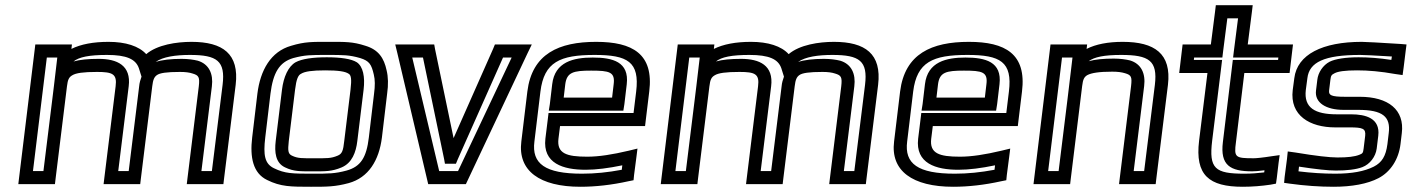

<svg xmlns="http://www.w3.org/2000/svg" viewBox="-20 -679 5397 734"><path d="M712 -519C655 -519 581 -508 539 -472C511 -503 460 -519 395 -519C337 -519 289 -510 253 -492L255 -509H230H140H115L112 -484L53 0L50 25H75H165H190L193 0L236 -349C239 -375 244 -384 256 -391C270 -400 299 -404 351 -404C411 -404 428 -396 422 -349L379 0L376 25H401H491H516L519 0L562 -349C565 -375 570 -385 580 -392C591 -400 617 -404 668 -404C689 -404 704 -402 716 -398C740 -391 744 -384 740 -349L697 0L694 25H719H809H834L837 0L881 -355C895 -473 832 -519 712 -519ZM186 -349 180 -300 146 -25H106L159 -459H199L195 -425L186 -349ZM521 -386C517 -375 513 -362 512 -349L472 -25H432L472 -349C482 -429 428 -454 357 -454C318 -454 285 -451 261 -444C282 -461 321 -469 389 -469C464 -469 499 -453 511 -418L521 -386ZM706 -469C810 -469 842 -446 831 -355L790 -25H750L790 -349C796 -397 779 -434 736 -447C720 -451 698 -454 674 -454C633 -454 598 -450 575 -442C602 -462 652 -469 706 -469Z M1460 -321C1465 -355 1464 -386 1458 -410C1448 -457 1427 -489 1377 -504C1328 -520 1299 -519 1237 -519C1174 -519 1146 -520 1093 -504C1015 -482 975 -410 964 -321L944 -153C935 -78 947 -17 1001 9C1053 35 1092 35 1169 35C1230 35 1261 35 1313 21C1389 0 1429 -66 1440 -153L1460 -321ZM1410 -321 1390 -153C1381 -77 1359 -42 1305 -27C1261 -15 1236 -15 1175 -15C1098 -15 1070 -15 1027 -36C992 -53 986 -86 994 -153L1014 -321C1024 -400 1047 -441 1101 -457C1146 -469 1167 -469 1231 -469C1294 -469 1315 -469 1357 -457C1392 -446 1400 -433 1409 -394C1414 -374 1414 -351 1410 -321ZM1296 -140C1292 -103 1288 -91 1271 -84C1245 -73 1230 -74 1182 -74C1134 -74 1119 -73 1096 -84C1081 -91 1080 -103 1084 -140L1108 -336C1113 -377 1120 -392 1131 -397C1145 -406 1174 -410 1223 -410C1273 -410 1300 -406 1313 -397C1322 -392 1325 -377 1320 -336L1296 -140ZM1346 -140 1370 -336C1376 -385 1368 -425 1344 -441C1323 -454 1283 -460 1229 -460C1176 -460 1134 -454 1110 -441C1082 -425 1064 -385 1058 -336L1034 -140C1029 -97 1033 -56 1070 -39C1103 -23 1129 -24 1176 -24C1223 -24 1248 -23 1286 -39C1326 -56 1341 -97 1346 -140Z M1977 -509H1890H1872L1865 -492L1714 -151L1643 -492L1640 -509H1621H1526H1491L1499 -476L1613 8L1617 25H1635H1743H1761L1769 8L1997 -476L2013 -509H1977ZM1936 -459 1731 -25H1659L1556 -459H1597L1678 -70L1681 -53H1700H1705H1723L1730 -70L1903 -459H1936Z M2259 -519C2117 -519 2014 -474 1996 -329L1973 -138C1959 -26 2043 35 2199 35C2257 35 2319 28 2382 14L2402 10L2404 -10L2413 -79L2417 -111L2384 -103C2321 -88 2269 -80 2225 -80C2146 -80 2108 -92 2115 -149L2121 -197H2421H2446L2449 -222L2462 -329C2480 -473 2398 -519 2259 -519ZM2253 -469C2379 -469 2426 -443 2412 -329L2402 -247H2102H2077L2074 -222L2065 -149C2054 -54 2133 -30 2219 -30C2259 -30 2306 -36 2359 -47L2357 -30C2304 -20 2254 -15 2205 -15C2064 -15 2012 -53 2023 -138L2046 -329C2060 -442 2121 -469 2253 -469ZM2240 -409C2310 -409 2332 -404 2326 -357L2320 -306H2135L2141 -357C2147 -403 2172 -409 2240 -409ZM2246 -459C2173 -459 2101 -443 2091 -357L2082 -281L2078 -256H2103H2338H2363L2367 -281L2376 -357C2386 -443 2322 -459 2246 -459Z M3168 -519C3111 -519 3037 -508 2995 -472C2967 -503 2916 -519 2851 -519C2793 -519 2745 -510 2709 -492L2711 -509H2686H2596H2571L2568 -484L2509 0L2506 25H2531H2621H2646L2649 0L2692 -349C2695 -375 2700 -384 2712 -391C2726 -400 2755 -404 2807 -404C2867 -404 2884 -396 2878 -349L2835 0L2832 25H2857H2947H2972L2975 0L3018 -349C3021 -375 3026 -385 3036 -392C3047 -400 3073 -404 3124 -404C3145 -404 3160 -402 3172 -398C3196 -391 3200 -384 3196 -349L3153 0L3150 25H3175H3265H3290L3293 0L3337 -355C3351 -473 3288 -519 3168 -519ZM2642 -349 2636 -300 2602 -25H2562L2615 -459H2655L2651 -425L2642 -349ZM2977 -386C2973 -375 2969 -362 2968 -349L2928 -25H2888L2928 -349C2938 -429 2884 -454 2813 -454C2774 -454 2741 -451 2717 -444C2738 -461 2777 -469 2845 -469C2920 -469 2955 -453 2967 -418L2977 -386ZM3162 -469C3266 -469 3298 -446 3287 -355L3246 -25H3206L3246 -349C3252 -397 3235 -434 3192 -447C3176 -451 3154 -454 3130 -454C3089 -454 3054 -450 3031 -442C3058 -462 3108 -469 3162 -469Z M3684 -519C3542 -519 3439 -474 3421 -329L3398 -138C3384 -26 3468 35 3624 35C3682 35 3744 28 3807 14L3827 10L3829 -10L3838 -79L3842 -111L3809 -103C3746 -88 3694 -80 3650 -80C3571 -80 3533 -92 3540 -149L3546 -197H3846H3871L3874 -222L3887 -329C3905 -473 3823 -519 3684 -519ZM3678 -469C3804 -469 3851 -443 3837 -329L3827 -247H3527H3502L3499 -222L3490 -149C3479 -54 3558 -30 3644 -30C3684 -30 3731 -36 3784 -47L3782 -30C3729 -20 3679 -15 3630 -15C3489 -15 3437 -53 3448 -138L3471 -329C3485 -442 3546 -469 3678 -469ZM3665 -409C3735 -409 3757 -404 3751 -357L3745 -306H3560L3566 -357C3572 -403 3597 -409 3665 -409ZM3671 -459C3598 -459 3526 -443 3516 -357L3507 -281L3503 -256H3528H3763H3788L3792 -281L3801 -357C3811 -443 3747 -459 3671 -459Z M4272 -519C4216 -519 4169 -510 4134 -492L4136 -509H4111H4021H3996L3993 -484L3934 0L3931 25H3956H4046H4071L4074 0L4117 -350C4120 -376 4125 -385 4137 -392C4152 -400 4181 -405 4232 -405C4253 -405 4268 -403 4281 -399C4305 -392 4308 -385 4304 -350L4261 0L4258 25H4283H4373H4398L4401 0L4445 -355C4459 -474 4394 -519 4272 -519ZM4067 -350 4061 -300 4027 -25H3987L4040 -459H4080L4076 -425L4067 -350ZM4266 -469C4373 -469 4406 -447 4395 -355L4354 -25H4314L4354 -350C4360 -398 4343 -435 4300 -448C4284 -452 4262 -455 4238 -455C4199 -455 4167 -452 4142 -445C4163 -461 4201 -469 4266 -469Z M4705 -136 4737 -400H4885H4910L4913 -425L4920 -484L4923 -509H4898H4750L4766 -634L4769 -659H4744H4653H4628L4625 -634L4609 -509H4526H4501L4498 -484L4491 -425L4488 -400H4513H4596L4564 -141C4548 -9 4602 35 4731 35C4767 35 4803 32 4837 27L4858 23L4861 2L4868 -57L4872 -86L4843 -82C4805 -76 4782 -74 4773 -74C4702 -74 4697 -77 4705 -136ZM4655 -136C4644 -47 4683 -24 4767 -24C4776 -24 4792 -25 4814 -28L4813 -20C4789 -17 4764 -15 4737 -15C4625 -15 4601 -34 4614 -141L4649 -425L4652 -450H4627H4544L4545 -459H4628H4653L4656 -484L4672 -609H4713L4697 -484L4694 -459H4719H4867L4866 -450H4718H4693L4690 -425L4655 -136Z M5084 -192H5139C5189 -192 5202 -188 5199 -160L5193 -111C5191 -94 5189 -92 5176 -87C5158 -80 5132 -77 5093 -77C5063 -77 5010 -83 4932 -96L4903 -100L4900 -71L4891 -2L4889 20L4910 23C4968 31 5025 35 5078 35C5148 35 5208 24 5250 2C5296 -22 5327 -70 5334 -128L5339 -170C5350 -259 5288 -309 5178 -309H5122C5069 -309 5059 -315 5061 -333L5066 -374C5068 -390 5070 -393 5082 -399C5095 -406 5122 -410 5168 -410C5211 -410 5258 -406 5314 -396L5342 -392L5346 -421L5354 -486L5357 -509L5333 -511C5252 -516 5202 -519 5186 -519C5036 -519 4939 -471 4928 -380L4922 -335C4910 -237 4988 -192 5084 -192ZM5090 -242C5007 -242 4964 -267 4972 -335L4978 -380C4985 -441 5042 -469 5180 -469C5193 -469 5234 -467 5301 -463L5299 -450C5253 -457 5211 -460 5174 -460C5125 -460 5085 -454 5063 -443C5038 -430 5019 -402 5016 -374L5011 -333C5005 -286 5050 -259 5116 -259H5172C5266 -259 5297 -233 5289 -170L5284 -128C5278 -82 5263 -58 5232 -42C5196 -24 5149 -15 5084 -15C5039 -15 4993 -18 4944 -24L4946 -42C5011 -32 5058 -27 5087 -27C5129 -27 5164 -31 5188 -40C5217 -51 5239 -80 5243 -111L5249 -160C5257 -227 5201 -242 5145 -242H5090Z"/></svg>

Font: Gamestation Text Outline
Style: Italic
Weight: 400
Designer: Jonas Hecksher
Foundry: Jonas Hecksher, Playtypeª, e-types AS
Version: Version 1.003